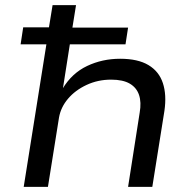

<svg xmlns="http://www.w3.org/2000/svg" viewBox="-20 -725 750 745"><path d="M72 0 160 -553H60L70 -619H170L184 -705H275L261 -618H477L467 -553H251L224 -381H223Q259 -441 318 -469Q377 -497 446 -497Q515 -497 556 -472.5Q597 -448 612 -402.5Q627 -357 618 -295L571 0H477L522 -288Q529 -328 519.5 -356.5Q510 -385 483.5 -400.5Q457 -416 411 -416Q360 -416 316 -395.5Q272 -375 244 -342Q216 -309 209 -269L166 0Z"/></svg>

Font: Nunito Sans 7pt SemiExpanded
Style: Italic
Weight: 400
Width: 6
Italic angle: -9°
Designer: Vernon Adams
Foundry: Vernon Adams
Version: Version 3.101;gftools[0.9.27]